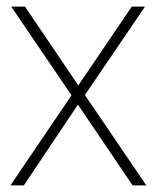

<svg xmlns="http://www.w3.org/2000/svg" viewBox="-20 -560 472 580"><path d="M11.5 0 196 -272 14 -540H55.5L216.5 -302L378 -540H418L236.5 -273L422 0H380.5L215.5 -244L52 0Z"/></svg>

Font: Encode Sans SemiCondensed SemiCondensed Thin
Style: Regular
Weight: 100
Width: 4
Designer: Multiple Designers
Foundry: Impallari Type
Version: Version 3.000; ttfautohint (v1.8.3) -l 8 -r 50 -G 200 -x 14 